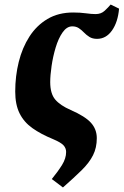

<svg xmlns="http://www.w3.org/2000/svg" viewBox="-20 -604 544 845"><path d="M257 221 208 184Q235 151 253 122Q271 93 271 65Q271 48 259.5 35.5Q248 23 215 9Q159 -14 122 -40.5Q85 -67 66 -105.5Q47 -144 47 -201Q47 -269 62.5 -331.5Q78 -394 109.5 -443Q141 -492 189 -520.5Q237 -549 302 -549Q333 -549 358 -545.5Q383 -542 401 -542Q425 -542 441 -557Q457 -572 467 -584L504 -566Q499 -507 473 -470Q447 -433 407 -433Q387 -433 373.5 -441.5Q360 -450 349.5 -461Q339 -472 327 -480Q315 -488 298 -488Q274 -488 255.5 -461.5Q237 -435 225 -395Q213 -355 207 -313.5Q201 -272 201 -243Q201 -192 223 -166Q245 -140 291 -120Q355 -92 380.5 -63.5Q406 -35 406 4Q406 46 389.5 79Q373 112 339.5 145Q306 178 257 221Z"/></svg>

Font: Noto Serif ExtraCondensed ExtraBold
Style: Italic
Weight: 800
Width: 2
Italic angle: -12°
Designer: Monotype Design Team
Foundry: Monotype Imaging Inc.
Version: Version 2.013